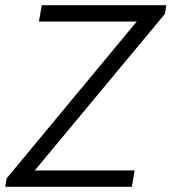

<svg xmlns="http://www.w3.org/2000/svg" viewBox="-24 -720 661 740"><path d="M2 -33 503 -637H126L137 -700H617L612 -667L110 -63H495L484 0H-4Z"/></svg>

Font: Bai Jamjuree
Style: Italic
Weight: 400
Italic angle: -10°
Version: Version 1.000; ttfautohint (v1.6)